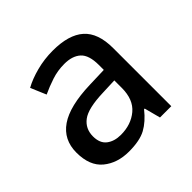

<svg xmlns="http://www.w3.org/2000/svg" viewBox="-142 -695 853 853"><g transform="rotate(-45 284.5 -268.5)"><path d="M291 -547Q391 -547 440 -503.5Q489 -460 489 -365V0H418L398 -76H394Q359 -32 320.5 -11Q282 10 214 10Q141 10 93 -29.5Q45 -69 45 -152Q45 -233 107.5 -276Q170 -319 300 -323L391 -326V-357Q391 -419 363.5 -444Q336 -469 286 -469Q244 -469 206 -456.5Q168 -444 134 -428L103 -501Q139 -521 188.5 -534Q238 -547 291 -547ZM316 -257Q221 -254 184.5 -226.5Q148 -199 148 -151Q148 -108 174 -88Q200 -68 241 -68Q305 -68 348 -104Q391 -140 391 -213V-260Z"/></g></svg>

Font: Noto Sans New Tai Lue Medium
Style: Regular
Weight: 500
Version: Version 2.003